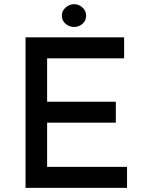

<svg xmlns="http://www.w3.org/2000/svg" viewBox="-20 -905 695 925"><path d="M103 -725H578V-624H207V-415H538V-314H207V-101H592V0H103ZM278 -830Q278 -853 296.5 -869Q315 -885 337 -885Q359 -885 377 -869Q395 -853 395 -830Q395 -805 377 -790Q359 -775 337 -775Q315 -775 296.5 -790Q278 -805 278 -830Z"/></svg>

Font: Reem Kufi Fun
Style: Regular
Weight: 400
Designer: Khaled Hosny
Version: Version 1.005